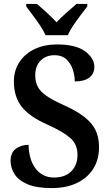

<svg xmlns="http://www.w3.org/2000/svg" viewBox="-20 -951 569 981"><path d="M244 10Q167 10 121 -9.5Q75 -29 54.5 -61Q34 -93 34 -129Q34 -171 61 -191Q88 -211 126 -211Q128 -133 163 -88.5Q198 -44 256 -44Q313 -44 344.5 -76Q376 -108 376 -160Q376 -214 338.5 -246.5Q301 -279 223 -314Q130 -355 90.5 -406Q51 -457 51 -534Q51 -592 80 -635Q109 -678 158.5 -701Q208 -724 271 -724Q367 -724 414.5 -689Q462 -654 462 -609Q462 -575 437 -555Q412 -535 362 -535Q362 -566 351.5 -597Q341 -628 318.5 -648.5Q296 -669 259 -669Q215 -669 187.5 -641.5Q160 -614 160 -566Q160 -533 173 -508Q186 -483 218.5 -460.5Q251 -438 310 -412Q401 -371 443.5 -323Q486 -275 486 -199Q486 -135 456 -88Q426 -41 372 -15.5Q318 10 244 10ZM213 -771Q203 -794 185 -820.5Q167 -847 147.5 -873Q128 -899 114 -918V-931H169Q191 -912 219.5 -886Q248 -860 269 -837Q290 -860 319.5 -886Q349 -912 371 -931H426V-918Q411 -899 391.5 -873Q372 -847 354 -820.5Q336 -794 327 -771Z"/></svg>

Font: Noto Serif Tamil SemiCondensed SemiBold
Style: Italic
Weight: 600
Width: 4
Italic angle: -12°
Designer: Indian Type Foundry, Tom Grace, and the Monotype Design Team
Foundry: Monotype Imaging Inc.
Version: Version 2.003; ttfautohint (v1.8.4.7-5d5b)